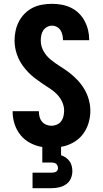

<svg xmlns="http://www.w3.org/2000/svg" viewBox="-20 -763 540 1003"><path d="M150 220V139H250Q256 139 261.5 138Q267 137 272 134.5Q277 132 280 126.5Q283 121 283 116Q283 109 280.5 103Q278 97 273.5 93Q269 89 262.5 87.5Q256 86 250 86H201V5Q169 0 139 -15.5Q109 -31 88 -56.5Q67 -82 56.5 -114Q46 -146 46 -179V-182H183V-181Q183 -167 186.5 -153Q190 -139 199 -128Q208 -117 221.5 -111.5Q235 -106 249 -106Q263 -106 277 -112Q291 -118 299.5 -129.5Q308 -141 311.5 -155.5Q315 -170 315 -185Q315 -208 305 -230Q295 -252 279 -269Q263 -286 243 -299Q223 -312 203.5 -325Q184 -338 165 -352.5Q146 -367 129.5 -383.5Q113 -400 99 -419.5Q85 -439 75.5 -460.5Q66 -482 61 -505Q56 -528 56 -552Q56 -577 61.5 -602.5Q67 -628 79 -651Q91 -674 109.5 -692.5Q128 -711 151 -722.5Q174 -734 200 -738.5Q226 -743 251 -743Q277 -743 302 -738.5Q327 -734 350 -723Q373 -712 391.5 -694Q410 -676 422 -653.5Q434 -631 440 -606Q446 -581 446 -556V-553H309V-554Q309 -567 306 -580.5Q303 -594 296 -605Q289 -616 277 -622.5Q265 -629 251 -629Q238 -629 225.5 -622Q213 -615 205.5 -603.5Q198 -592 195.5 -578Q193 -564 193 -551Q193 -521 208 -495Q223 -469 246 -450.5Q269 -432 294 -416.5Q319 -401 342.5 -383Q366 -365 386 -343.5Q406 -322 421 -296.5Q436 -271 444 -242Q452 -213 452 -184Q452 -151 442 -118.5Q432 -86 411.5 -60Q391 -34 361 -17.5Q331 -1 299 4V48Q312 52 323.5 60Q335 68 343 79Q351 90 354.5 103.5Q358 117 358 131Q358 151 350 169.5Q342 188 325.5 199.5Q309 211 289.5 215.5Q270 220 250 220Z"/></svg>

Font: Iosevka Curly Heavy
Style: Regular
Weight: 900
Monospace: yes
Designer: Belleve Invis
Foundry: Belleve Invis
Version: Version 22.1.2; ttfautohint (v1.8.4)